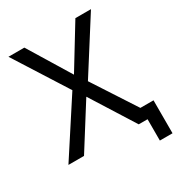

<svg xmlns="http://www.w3.org/2000/svg" viewBox="-199 -837 1020 1104"><g transform="rotate(-30 311.0 -284.5)"><path d="M479 -77.1V0H537.6V141.6H621.6V-77.1ZM12.2 0H115.7L321.8 -327.1H328.6L572.3 -710.9H468.8L274.9 -393.6H268.1ZM24.4 -710.9 268.1 -327.1H272.9L479 0H584.5L328.6 -393.6H323.7L129.9 -710.9Z"/></g></svg>

Font: Roboto Flex
Style: Regular
Weight: 400
Designer: Berlow after Robertson
Foundry: Google
Version: Version 3.200;gftools[0.9.32]